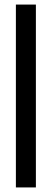

<svg xmlns="http://www.w3.org/2000/svg" viewBox="-20 -820 226 840"><path d="M49.5 0V-800H137V0Z"/></svg>

Font: Big Shoulders Stencil Display SemiBold
Style: Regular
Weight: 600
Designer: Patric King
Foundry: XO Type Co
Version: Version 1.000